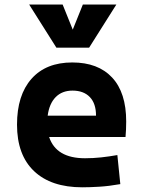

<svg xmlns="http://www.w3.org/2000/svg" viewBox="-20 -796 626 826"><path d="M334 9.8Q199.7 9.8 126.5 -59.8Q53.2 -129.4 53.2 -259.8Q53.2 -386.7 115.5 -457Q177.7 -527.3 291 -527.3Q401.9 -527.3 462.4 -462.4Q522.9 -397.5 522.9 -273.4Q522.9 -238.3 520 -206.5H191.4Q221.7 -115.2 345.7 -115.2Q380.9 -115.2 415 -118.9Q449.2 -122.6 484.9 -128.9L497.6 -3.9Q447.8 4.9 406.7 7.3Q365.7 9.8 334 9.8ZM185.1 -298.3H393.1Q393.1 -350.6 366.5 -378.4Q339.8 -406.2 292 -406.2Q247.1 -406.2 219.5 -378.2Q191.9 -350.1 185.1 -298.3ZM222.7 -590.8 105.5 -776.4H249.5L293 -668.5L336.4 -776.4H480.5L363.3 -590.8Z"/></svg>

Font: Cascadia Code PL
Style: Bold
Weight: 700
Monospace: yes
Designer: Aaron Bell
Foundry: Saja Typeworks
Version: Version 2404.023; ttfautohint (v1.8.4)